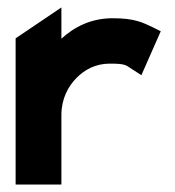

<svg xmlns="http://www.w3.org/2000/svg" viewBox="-20 -496 470 516"><path d="M22 0H145V-187C145 -230 163 -264 186 -287C207 -308 236 -325 275 -325C318 -325 318 -321 335 -310L360 -294L412 -412L390 -423C364 -435 343 -447 283 -447C225 -447 180 -424 145 -392V-476L22 -393Z"/></svg>

Font: Charger Sport
Style: Ult
Weight: 1000
Designer: Jasper
Foundry: Cannot Into Space Fonts
Version: Version 1.1